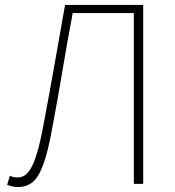

<svg xmlns="http://www.w3.org/2000/svg" viewBox="-20 -746 710 779"><path d="M53 13Q45 13 33.5 11Q22 9 9 4L20 -33Q28 -29 35.5 -27.5Q43 -26 51 -26Q66 -26 79 -33.5Q92 -41 105 -62.5Q118 -84 130.5 -126Q143 -168 156 -237Q179 -359 200 -477Q221 -595 244 -726H561V0H523V-693H275Q253 -577 234 -462.5Q215 -348 193 -232Q175 -130 155 -77Q135 -24 110.5 -5.5Q86 13 53 13Z"/></svg>

Font: Shanggu Sans SC VF
Style: Regular
Weight: 250
Designer: GuiWonder
Version: Version 1.021